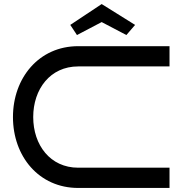

<svg xmlns="http://www.w3.org/2000/svg" viewBox="-20 -928 894 948"><path d="M817 -100H366C228 -100 144 -212 144 -350C144 -488 228 -600 366 -600H817V-700H366C172 -700 44 -543 44 -350C44 -156 172 0 366 0H817ZM647 -805 482 -908 327 -805 360 -755 482 -819 604 -755Z"/></svg>

Font: Bruno Ace
Style: Regular
Weight: 400
Designer: Astigmatic (AOETI)
Foundry: Astigmatic (AOETI)
Version: Version 1.000